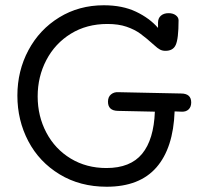

<svg xmlns="http://www.w3.org/2000/svg" viewBox="-20 -710 781 729"><path d="M706 -321Q706 -304 696 -294.5Q686 -285 669 -286L643 -287Q638 -148 574 -74.5Q510 -1 385 -1Q284 -1 206.5 -48Q129 -95 87.5 -174Q46 -253 46 -347Q46 -441 88 -519.5Q130 -598 205 -644Q280 -690 374 -690Q445 -690 496.5 -665.5Q548 -641 580 -604V-624Q580 -641 591 -650.5Q602 -660 620 -660Q637 -660 647.5 -652Q658 -644 658 -633Q658 -562 647 -539Q637 -517 608 -517Q597 -517 588 -521.5Q579 -526 565 -539Q535 -566 513 -582Q491 -598 460.5 -608.5Q430 -619 388 -619Q309 -619 249 -582Q189 -545 156 -482Q123 -419 123 -344Q123 -269 156 -206.5Q189 -144 248.5 -108Q308 -72 384 -72Q475 -72 519.5 -126Q564 -180 568 -286L427 -289Q390 -290 390 -324Q390 -342 401.5 -351.5Q413 -361 429 -360L667 -355Q706 -355 706 -321Z"/></svg>

Font: Mali
Style: Regular
Weight: 400
Version: Version 1.000; ttfautohint (v1.6)